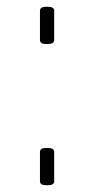

<svg xmlns="http://www.w3.org/2000/svg" viewBox="-20 -545 278 567"><path d="M116 2Q98 2 98 -10V-96Q98 -108 116 -108H122Q140 -108 140 -96V-10Q140 2 122 2ZM116 -415Q98 -415 98 -427V-513Q98 -525 116 -525H122Q140 -525 140 -513V-427Q140 -415 122 -415Z"/></svg>

Font: Asap Expanded Thin
Style: Regular
Weight: 100
Width: 7
Designer: Pablo Cosgaya
Foundry: Omnibus-Type
Version: Version 3.001; ttfautohint (v1.8.4.7-5d5b)